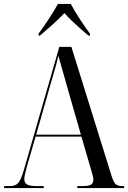

<svg xmlns="http://www.w3.org/2000/svg" viewBox="-20 -951 648 971"><path d="M1 0V-10H30Q58 -10 72 -25.5Q86 -41 100 -89L280 -714H341L545 -59Q554 -30 565 -20Q576 -10 600 -10H608V0H371V-10H398Q429 -10 440.5 -17.5Q452 -25 452 -41Q452 -52 448 -67Q444 -82 439 -98L392 -260H160L117 -112Q112 -92 107.5 -74.5Q103 -57 103 -45Q103 -26 117 -18Q131 -10 164 -10H201V0ZM163 -270H389L321 -507Q302 -574 292 -609.5Q282 -645 275 -669Q269 -642 264 -623.5Q259 -605 253 -585.5Q247 -566 239 -537ZM175 -781Q198 -811 226 -854Q254 -897 273 -931H338Q356 -897 384 -854Q412 -811 435 -781V-771H427Q414 -782 390 -803Q366 -824 342.5 -846.5Q319 -869 306 -885Q280 -857 245.5 -826.5Q211 -796 182 -771H175Z"/></svg>

Font: Noto Serif Display Condensed
Style: Regular
Weight: 400
Width: 3
Designer: Monotype Design Team
Foundry: Monotype Imaging Inc.
Version: Version 2.009